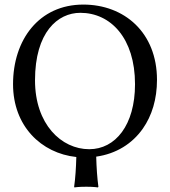

<svg xmlns="http://www.w3.org/2000/svg" viewBox="-20 -678 742 839"><path d="M331 -622C463 -622 570 -512 570 -310C570 -131 484 -26 370 -26C248 -26 133 -135 133 -327C133 -537 232 -622 331 -622ZM666 -329C666 -536 523 -658 344 -658C150.3 -658 37 -503.9 37 -310C37 -127.3 160 -8.2 313.5 8.1C312.2 56.7 309.2 101.5 304 138L305 141C305 141 322 138 357 138C391 138 408 141 408 141L410 138C404.7 99.2 401.7 54.9 400.4 6.5C487.7 -5.8 557.9 -50 604.2 -116C644 -172.7 666 -245 666 -329Z"/></svg>

Font: Libertinus Serif
Style: Regular
Weight: 400
Designer: Philipp H. Poll
Foundry: Khaled Hosny
Version: Version 6.2